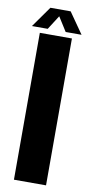

<svg xmlns="http://www.w3.org/2000/svg" viewBox="-104 -832 409 869"><g transform="rotate(10 100.0 -397.5)"><path d="M27 0V-675H174.5V0ZM-13.5 -699 54.5 -795H147.5L214.5 -699H141.5L100.5 -764L59 -699Z"/></g></svg>

Font: Anybody Condensed Regular
Style: Bold
Weight: 700
Width: 3
Designer: Tyler Finck
Foundry: Etcetera Type Company
Version: Version 1.010; ttfautohint (v1.8.3) -l 8 -r 50 -G 200 -x 14 